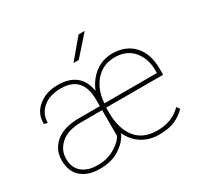

<svg xmlns="http://www.w3.org/2000/svg" viewBox="-156 -922 1160 1122"><g transform="rotate(-30 423.5 -361.5)"><path d="M428.7 -311 429.7 -308.6H782.7V-324.2Q783.2 -406.2 738.3 -459Q693.4 -511.7 613.8 -511.7Q534.2 -511.7 484.4 -455.1Q434.6 -398.4 428.7 -311ZM214.8 -15.1Q281.7 -14.6 334 -46.9Q386.2 -79.1 397 -109.9V-280.8H256.3Q166 -280.8 119.1 -239.7Q72.3 -198.7 72.3 -139.2Q72.3 -79.6 110.4 -47.4Q148.4 -15.1 214.8 -15.1ZM397 -351.6Q397 -511.7 250.5 -511.7Q174.8 -511.7 129.9 -473.6Q85 -435.5 85 -376.5L63 -379.4L62 -382.3Q59.6 -450.2 112.3 -494.1Q165 -538.1 243.7 -538.1Q397 -538.1 419.9 -397.5Q445.8 -461.9 496.6 -500Q547.4 -538.1 611.8 -538.1Q703.6 -538.1 756.3 -480.5Q809.1 -422.9 809.1 -322.3V-281.7H424.8V-244.1Q424.8 -142.6 473.1 -79.1Q521.5 -15.6 620.1 -16.1Q718.8 -16.1 781.2 -80.1L795.9 -59.6Q764.6 -27.3 723.6 -8.8Q682.6 9.8 616.2 10.3Q549.8 10.3 499.5 -22Q449.7 -54.2 423.8 -112.3V-106.4H424.3Q402.8 -60.1 349.6 -24.9Q296.4 10.3 216.3 10.3Q136.2 10.3 90.8 -29.8Q45.4 -69.8 45.4 -142.6Q44.9 -215.8 99.6 -261.7Q154.3 -307.6 255.4 -307.6H397ZM499 -732.9H537.1L538.1 -730.5L425.3 -603H392.6L391.6 -605.5Z"/></g></svg>

Font: Roboto-Thin
Style: Regular
Weight: 250
Designer: Google
Version: Version 1.100141; 2013; ttfautohint (v0.94.14-c901) -l 8 -r 